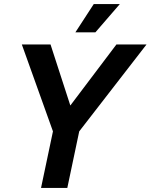

<svg xmlns="http://www.w3.org/2000/svg" viewBox="-20 -930 745 950"><path d="M353 -770H452L573 -910H444ZM183 0H313L372 -280L705 -710H556L328 -408L230 -710H88L242 -280Z"/></svg>

Font: Geist SemiBold
Style: Italic
Weight: 600
Italic angle: -12°
Designer: Basement.studio, Andrés Briganti, Mateo Zaragoza
Foundry: Basement.studio, Vercel, Andrés Briganti, Guido Ferreyra, Mateo Zaragoza
Version: Version 1.500